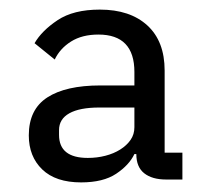

<svg xmlns="http://www.w3.org/2000/svg" viewBox="-20 -724 439 400"><path d="M360 -350H326Q297 -350 280.5 -363Q264 -376 264 -403H260Q249 -380 222 -362Q195 -344 149 -344Q96 -344 68 -371Q40 -398 40 -442Q40 -496 78.5 -521Q117 -546 189 -546H260V-574Q260 -652 185 -652Q151 -652 128 -637.5Q105 -623 94 -600L52 -634Q67 -660 100 -682Q133 -704 188 -704Q251 -704 287 -671Q323 -638 323 -577V-406H360ZM187 -500Q146 -500 124.5 -488Q103 -476 103 -453V-443Q103 -395 163 -395Q182 -395 199.5 -399.5Q217 -404 230.5 -412.5Q244 -421 252 -432.5Q260 -444 260 -459V-500Z"/></svg>

Font: Aneliza
Style: Regular
Weight: 400
Designer: Mike Abbink, Paul van der Laan, Pieter van Rosmalen
Foundry: Bold Monday
Version: Version 3.001;September 8, 2019;FontCreator 11.5.0.2425 64-b